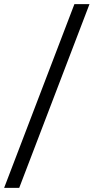

<svg xmlns="http://www.w3.org/2000/svg" viewBox="-53 -758 453 929"><path d="M-33 151 307 -738H380L40 151Z"/></svg>

Font: REM Light
Style: Regular
Weight: 300
Designer: Octavio Pardo
Foundry: Ashler Design
Version: Version 1.005;gftools[0.9.28]